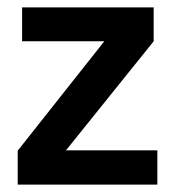

<svg xmlns="http://www.w3.org/2000/svg" viewBox="-20 -501 474 521"><path d="M28 0V-92L263 -389H40V-481H397V-389L159 -93H407V0Z"/></svg>

Font: Zen Kaku Gothic Antique
Style: Bold
Weight: 700
Designer: Yoshimichi Ohira
Foundry: Positype
Version: Version 1.001